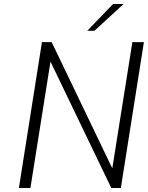

<svg xmlns="http://www.w3.org/2000/svg" viewBox="-20 -946 744 966"><path d="M191 -734H240L545 -99L646 -734H704L588 0H540L234 -636L133 0H75ZM549 -926H602L455 -791H419Z"/></svg>

Font: Exo Light
Style: Italic
Weight: 300
Italic angle: -9°
Designer: Natanael Gama
Foundry: Natanael Gama
Version: Version 1.500; ttfautohint (v1.6)